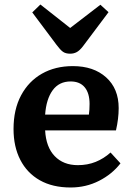

<svg xmlns="http://www.w3.org/2000/svg" viewBox="-20 -817 587 851"><path d="M293 14Q213 14 156.5 -18Q100 -50 70 -108.5Q40 -167 40 -245Q40 -332 73.5 -394.5Q107 -457 166 -490.5Q225 -524 303 -524Q395 -524 450.5 -474Q506 -424 506 -338Q506 -291 494 -239H180Q184 -165 222.5 -125Q261 -85 325 -85Q368 -85 404 -99.5Q440 -114 470 -141L514 -93Q477 -45 419 -15.5Q361 14 293 14ZM180 -309H374Q377 -330 377 -356Q377 -404 355.5 -430Q334 -456 293 -456Q242 -456 213.5 -417Q185 -378 180 -309ZM291 -579Q271 -579 259 -587.5Q247 -596 230 -619L123 -762L159 -797L291 -693L425 -796L461 -763L347 -611Q333 -593 320 -586Q307 -579 291 -579Z"/></svg>

Font: Literata 12pt SemiBold
Style: Regular
Weight: 600
Designer: Latin by Veronika Burian and Jose Scaglione. Greek by Irene Vlachou. Cyrillic by Vera Evstafieva.
Foundry: TypeTogether
Version: Version 3.002